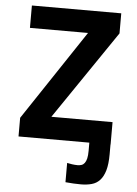

<svg xmlns="http://www.w3.org/2000/svg" viewBox="-57 -682 665 931"><g transform="rotate(5 275.0 -216.5)"><path d="M50.8 0V-90.8L342.8 -529.3H60.1V-638.2H495.1V-540.5L201.2 -108.9H499V0H498.5V47.4Q498.5 95.7 489.5 126.5Q480.5 157.2 464.1 174.8Q447.8 192.4 424.3 198.7Q400.9 205.1 371.6 205.1Q355.5 205.1 335.7 204.1Q315.9 203.1 296.9 201.2V107.4Q307.6 109.9 321.5 111.8Q335.4 113.8 348.1 113.8Q358.9 113.8 367.4 110.8Q376 107.9 382.3 99.6Q388.7 91.3 392.1 76.9Q395.5 62.5 395.5 39.1V0Z"/></g></svg>

Font: Code New Roman
Style: Bold
Weight: 700
Monospace: yes
Designer: Sam Radian
Foundry: Code New Roman
Version: Version 1.508 October 19, 2014